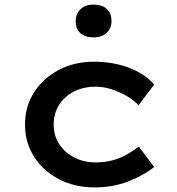

<svg xmlns="http://www.w3.org/2000/svg" viewBox="-20 -807 773 837"><path d="M392 10Q305 10 236.5 -26Q168 -62 128.5 -124Q89 -186 89 -264Q89 -343 128.5 -404.5Q168 -466 236 -502Q304 -538 389 -538Q472 -538 541.5 -512Q611 -486 652 -438L584 -348Q563 -371 531.5 -389Q500 -407 466 -418Q432 -429 397 -429Q343 -429 301.5 -407.5Q260 -386 237 -349Q214 -312 214 -264Q214 -216 238 -179Q262 -142 303.5 -120.5Q345 -99 397 -99Q438 -99 472 -108.5Q506 -118 534 -134Q562 -150 585 -168L652 -79Q606 -42 539 -16Q472 10 392 10ZM388 -644Q351 -644 330.5 -662.5Q310 -681 310 -715Q310 -747 331 -767Q352 -787 388 -787Q425 -787 445.5 -768Q466 -749 466 -715Q466 -684 445 -664Q424 -644 388 -644Z"/></svg>

Font: Lexend Giga Medium
Style: Regular
Weight: 500
Designer: Bonnie Shaver-Troup, Thomas Jockin
Foundry: Lexend
Version: Version 1.007